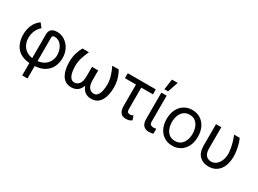

<svg xmlns="http://www.w3.org/2000/svg" viewBox="-40 -1601 3542 2632"><g transform="rotate(30 1731.5 -284.5)"><path d="M319.6 204.5V8.5Q221.6 0.4 162.6 -41.5Q103.7 -83.5 77.4 -147.9Q51.1 -212.4 51.1 -288.4Q51.1 -372.5 82 -441.2Q112.9 -509.9 174.7 -552.6L224.4 -488.6Q181.8 -450.3 159.4 -401.8Q137.1 -353.3 134.9 -288.4Q134.9 -237.2 154.1 -190.7Q173.3 -144.2 214.1 -111.7Q255 -79.2 319.6 -70.7V-440.3Q319.6 -498.9 350.5 -525.7Q381.4 -552.6 438.9 -552.6Q505.7 -552.6 560.5 -516.5Q615.4 -480.5 647.9 -418.1Q680.4 -355.8 680.4 -277Q680.4 -206.3 653.1 -144.2Q625.7 -82 564.8 -40.8Q503.9 0.4 403.4 8.2V204.5ZM403.4 -70.7Q470.5 -78.8 513.3 -110.1Q556.1 -141.3 576.3 -185.5Q596.6 -229.8 596.6 -277Q595.2 -331 576 -376.6Q556.8 -422.2 522 -449.8Q487.2 -477.3 438.9 -477.3Q420.8 -477.3 412.1 -467.2Q403.4 -457 403.4 -443.2Z M1322.4 -528.4H1424.7Q1451.3 -483.7 1471.4 -420.3Q1491.5 -356.9 1491.5 -277Q1491.5 -220.5 1481.2 -169Q1470.9 -117.5 1447.8 -77.1Q1424.7 -36.6 1387.3 -13.3Q1349.8 9.9 1295.5 9.9Q1179 9.9 1137.8 -105.5Q1097.3 9.9 980.1 9.9Q926.5 9.9 889.2 -13.3Q851.9 -36.6 829 -77.1Q806.1 -117.5 795.8 -169Q785.5 -220.5 785.5 -277Q785.5 -356.9 804.9 -420.3Q824.2 -483.7 850.9 -528.4H953.1Q924.4 -467.7 904.5 -404.8Q884.6 -342 883.5 -277Q883.5 -220.2 893.3 -172.8Q903.1 -125.4 925.2 -96.8Q947.4 -68.2 984.4 -68.2Q1029.1 -68.2 1059.3 -104.9Q1089.5 -141.7 1089.5 -230.1V-376.4H1187.5V-230.1Q1187.5 -141.7 1217 -104.9Q1246.4 -68.2 1291.2 -68.2Q1328.8 -68.2 1351.2 -96.4Q1373.6 -124.6 1383.5 -172.1Q1393.5 -219.5 1393.5 -277Q1391.3 -342 1371.8 -404.8Q1352.3 -467.7 1322.4 -528.4Z M2001.4 -545.5V-467.3H1816.8V-132.1Q1816.8 -100.9 1825.5 -87.9Q1834.2 -74.9 1846.8 -72.3Q1859.4 -69.6 1870.7 -69.6Q1883.5 -69.6 1895.4 -74.8Q1907.3 -79.9 1914.8 -85.2L1937.5 -18.5Q1913 -0.4 1890.8 4.8Q1868.6 9.9 1845.2 9.9Q1789.8 9.9 1761.4 -23.8Q1733 -57.5 1733 -136.4V-467.3H1558.2V-545.5Z M2089.5 -545.5H2173.3V-134.9Q2173.3 -96.6 2193.4 -85.9Q2213.4 -75.3 2235.8 -75.3Q2246.4 -75.3 2259.1 -77.8Q2271.7 -80.3 2277 -82.4V-2.8Q2266.3 0.4 2248.9 3.7Q2231.5 7.1 2206 7.1Q2155.9 7.1 2122.7 -24.5Q2089.5 -56.1 2089.5 -134.9ZM2102.3 -606.5 2126.4 -772.7H2217.3L2160.5 -606.5Z M2579.5 11.4Q2505.7 11.4 2450.1 -23.8Q2394.5 -58.9 2363.5 -122.2Q2332.4 -185.4 2332.4 -269.9Q2332.4 -355.1 2363.5 -418.7Q2394.5 -482.2 2450.1 -517.4Q2505.7 -552.6 2579.5 -552.6Q2653.4 -552.6 2709 -517.4Q2764.6 -482.2 2795.6 -418.7Q2826.7 -355.1 2826.7 -269.9Q2826.7 -185.4 2795.6 -122.2Q2764.6 -58.9 2709 -23.8Q2653.4 11.4 2579.5 11.4ZM2579.5 -63.9Q2635.7 -63.9 2671.9 -92.7Q2708.1 -121.4 2725.5 -168.3Q2742.9 -215.2 2742.9 -269.9Q2742.9 -324.6 2725.5 -371.8Q2708.1 -419 2671.9 -448.2Q2635.7 -477.3 2579.5 -477.3Q2523.4 -477.3 2487.2 -448.2Q2451 -419 2433.6 -371.8Q2416.2 -324.6 2416.2 -269.9Q2416.2 -215.2 2433.6 -168.3Q2451 -121.4 2487.2 -92.7Q2523.4 -63.9 2579.5 -63.9Z M2954.5 -545.5H3038.4V-210.2Q3038.4 -157 3054.2 -125.5Q3070 -94.1 3095.3 -80.4Q3120.7 -66.8 3149.1 -66.8Q3194.6 -66.8 3229.6 -94.8Q3264.6 -122.9 3284.3 -170.5Q3304 -218 3304 -277Q3303.3 -317.5 3294.6 -364.3Q3285.9 -411.2 3271.8 -458.1Q3257.8 -505 3241.5 -545.5H3329.5Q3344.5 -515.6 3357.4 -470.9Q3370.4 -426.1 3378.4 -375.4Q3386.4 -324.6 3386.4 -277Q3386.4 -221.2 3372.9 -169.6Q3359.4 -117.9 3331 -77.6Q3302.6 -37.3 3258.2 -13.7Q3213.8 9.9 3152 9.9Q3064.6 9.9 3009.6 -43.3Q2954.5 -96.6 2954.5 -211.6Z"/></g></svg>

Font: Inter UI
Style: Regular
Weight: 400
Designer: Rasmus Andersson
Foundry: rsms
Version: 3.2;8d6f07862